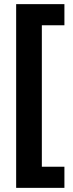

<svg xmlns="http://www.w3.org/2000/svg" viewBox="-20 -744 354 927"><path d="M291 163V61H182V-622H291V-724H58V163Z"/></svg>

Font: Noto Sans Armenian Condensed
Style: Regular
Weight: 400
Width: 3
Designer: Monotype Design Team
Foundry: Monotype Imaging Inc.
Version: Version 2.008